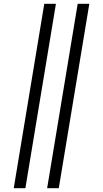

<svg xmlns="http://www.w3.org/2000/svg" viewBox="-20 -843 540 1006"><path d="M227 143 387 -823H448L288 143ZM52 143 212 -823H273L113 143Z"/></svg>

Font: Iosevka Curly Slab LtObl
Style: Regular
Weight: 300
Italic angle: -9°
Monospace: yes
Designer: Belleve Invis
Foundry: Belleve Invis
Version: Version 11.0.0; ttfautohint (v1.8.3)